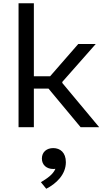

<svg xmlns="http://www.w3.org/2000/svg" viewBox="-20 -785 660 1185"><path d="M189 0V-238H279.5L477.5 0H592L364.5 -273V-279.5L571 -513.5H463L289.5 -314.5H189V-765H94.5V0ZM309.5 258C313.5 258 317.5 257.5 322 257C306.5 292.5 271.5 316 232.5 339.5L265.5 380C327.5 348.5 386.5 292 386.5 216C386.5 156.5 351.5 129 308.5 129C269 129 238.5 152.5 238.5 193.5C238.5 233.5 268 258 309.5 258Z"/></svg>

Font: Monaspace Neon
Style: Regular
Weight: 400
Designer: Riley Cran & the Lettermatic Team
Foundry: Lettermatic
Version: Version 1.200 (Monaspace Neon)